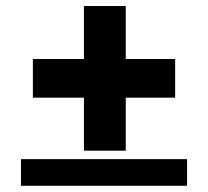

<svg xmlns="http://www.w3.org/2000/svg" viewBox="-20 -676 683 630"><path d="M48.8 -66.4H593.8V-153.8H48.8ZM87.9 -355.5H255.4V-181.6H392.6V-355.5H554.7V-482.4H392.6V-656.2H255.4V-482.4H87.9Z"/></svg>

Font: Wand UI Pro Black
Style: Regular
Weight: 900
Designer: Andreas Faust
Version: Version 1.003;FEAKit 1.0